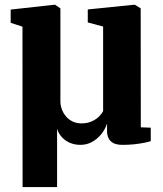

<svg xmlns="http://www.w3.org/2000/svg" viewBox="-20 -580 664 782"><path d="M72 182 71.5 -471.5 23.5 -487V-541L199.5 -560.5H204.5L226 -546V-168Q226 -152 231.5 -136Q237 -120 248 -106.8Q259 -93.5 275 -85.5Q291 -77.5 312 -77.5Q336 -77.5 354 -85.8Q372 -94 383.5 -105.5Q395 -117 400 -128V-472L337.5 -488.5V-541.5L523.5 -560.5H529.5L553 -546L553.5 -61.5L594 -60V-5Q583 -1.5 565 2Q547 5.5 525 7.8Q503 10 479.5 10Q455 10 441.2 2.5Q427.5 -5 421.8 -17.8Q416 -30.5 416 -45.5V-76.5Q408 -52.5 391.8 -32.8Q375.5 -13 354.2 -1.5Q333 10 307.5 10Q286.5 10 268 3Q249.5 -4 235 -18.2Q220.5 -32.5 212.5 -54.5V182Z"/></svg>

Font: Merriweather 36pt ExtraBold
Style: Regular
Weight: 800
Designer: Eben Sorkin
Foundry: Eben Sorkin
Version: Version 2.100